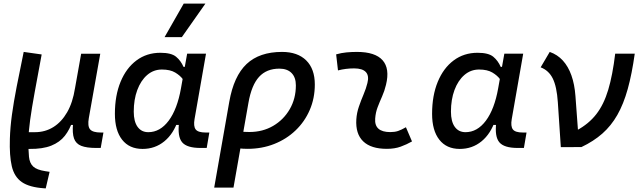

<svg xmlns="http://www.w3.org/2000/svg" viewBox="-20 -815 3556 1064"><path d="M233.4 229 225.6 228.5Q143.1 223.1 101.1 194.1Q59.1 165 45.4 106.4Q31.7 47.9 34.7 -45.9Q36.6 -108.9 46.1 -179Q55.7 -249 72.3 -334.2Q88.9 -419.4 111.3 -527.3L210.9 -513.2Q188.5 -392.1 172.1 -303.2Q155.8 -214.4 147 -150.1Q138.2 -85.9 137.2 -37.1Q137.2 18.6 140.6 53.7Q144 88.9 163.8 107.7Q183.6 126.5 232.4 133.8L254.9 137.2ZM142.6 10.3 115.2 9.8 122.6 -82.5H174.3Q230 -82.5 275.4 -110.6Q320.8 -138.7 352.1 -192.9Q383.3 -247.1 395.5 -325.7L386.7 -122.6H354.5L382.3 -146Q367.2 -98.1 339.4 -62.5Q311.5 -26.9 263.9 -7.8Q216.3 11.2 142.6 10.3ZM512.7 4.9Q460 4.9 430.2 -6.8Q400.4 -18.6 390.1 -47.9Q379.9 -77.1 384.8 -129.4L388.7 -183.6L379.4 -234.9L429.7 -517.1H535.6L472.2 -160.6Q464.4 -116.2 479 -98.4Q493.7 -80.6 539.1 -80.6H553.2L538.1 4.9Z M877 -429.7Q830.6 -429.7 795.4 -399.2Q760.3 -368.7 740.7 -315.9Q721.2 -263.2 721.2 -196.3Q721.2 -141.6 742.4 -112.1Q763.7 -82.5 801.8 -82.5Q867.2 -82.5 914.8 -146.2Q962.4 -210 982.9 -325.7L1017.1 -517.6H1121.6L1058.1 -154.8Q1051.3 -115.7 1064.2 -98.1Q1077.1 -80.6 1120.1 -80.6H1140.1L1125.5 4.9H1090.8Q1015.6 4.9 989.3 -26.6Q962.9 -58.1 972.2 -135.3L1000.5 -122.6H943.8L967.3 -150.9Q942.4 -74.2 890.9 -32Q839.4 10.3 770 10.3Q696.8 10.3 656.7 -40.8Q616.7 -91.8 616.7 -184.1Q616.7 -285.6 648.2 -361.8Q679.7 -438 736.3 -480.2Q793 -522.5 868.7 -522.5Q929.2 -522.5 955.6 -500.7Q981.9 -479 997.1 -444.3H1007.8L1016.1 -340.8Q1008.8 -354.5 993.7 -375.5Q978.5 -396.5 950.7 -413.1Q922.9 -429.7 877 -429.7ZM892.1 -609.4 998 -794.9H1118.2L987.8 -609.4Z M1543 -527.3Q1629.4 -527.3 1677 -480.2Q1724.6 -433.1 1724.6 -346.7Q1724.6 -270.5 1696.5 -205.6Q1668.5 -140.6 1617.9 -92.3Q1567.4 -43.9 1499.5 -17.1Q1431.6 9.8 1351.6 9.8Q1327.1 9.8 1303 7.1Q1278.8 4.4 1254.4 -0.5L1273.4 -95.7Q1300.3 -83.5 1362.3 -83.5Q1435.5 -83.5 1493.7 -117.4Q1551.8 -151.4 1585.7 -210Q1619.6 -268.6 1619.6 -341.8Q1619.6 -386.2 1595.7 -410.4Q1571.8 -434.6 1528.3 -434.6Q1457 -434.6 1415.5 -388.9Q1374 -343.3 1356.9 -246.1L1273.9 224.6H1167L1250.5 -250.5Q1275.4 -393.1 1346.4 -460.2Q1417.5 -527.3 1543 -527.3Z M2229.5 -109.9 2263.2 -31.2Q2233.4 -14.2 2200.2 -2.2Q2167 9.8 2124 9.8Q2035.6 9.8 1992.7 -31.7Q1949.7 -73.2 1954.6 -153.3Q1957 -189.9 1969 -224.6Q1981 -259.3 1994.9 -292Q2008.8 -324.7 2016.1 -355Q2026.4 -395 2007.6 -415.5Q1988.8 -436 1942.4 -436Q1896 -436 1853 -424.8L1842.8 -513.7Q1871.6 -522 1900.4 -524.7Q1929.2 -527.3 1958 -527.3Q2059.1 -527.3 2100.1 -481.2Q2141.1 -435.1 2119.1 -345.2Q2110.8 -310.5 2097.4 -280.5Q2084 -250.5 2072.8 -221.2Q2061.5 -191.9 2059.1 -157.7Q2053.7 -83 2143.1 -83Q2167.5 -83 2185.8 -89.1Q2204.1 -95.2 2229.5 -109.9Z M2634.8 -429.7Q2588.4 -429.7 2553.2 -399.2Q2518.1 -368.7 2498.5 -315.9Q2479 -263.2 2479 -196.3Q2479 -141.6 2500.2 -112.1Q2521.5 -82.5 2559.6 -82.5Q2625 -82.5 2672.6 -146.2Q2720.2 -210 2740.7 -325.7L2774.9 -517.6H2879.4L2815.9 -154.8Q2809.1 -115.7 2822 -98.1Q2835 -80.6 2877.9 -80.6H2897.9L2883.3 4.9H2848.6Q2773.4 4.9 2747.1 -26.6Q2720.7 -58.1 2730 -135.3L2758.3 -122.6H2701.7L2725.1 -150.9Q2700.2 -74.2 2648.7 -32Q2597.2 10.3 2527.8 10.3Q2454.6 10.3 2414.6 -40.8Q2374.5 -91.8 2374.5 -184.1Q2374.5 -285.6 2406 -361.8Q2437.5 -438 2494.1 -480.2Q2550.8 -522.5 2626.5 -522.5Q2687 -522.5 2713.4 -500.7Q2739.7 -479 2754.9 -444.3H2765.6L2773.9 -340.8Q2766.6 -354.5 2751.5 -375.5Q2736.3 -396.5 2708.5 -413.1Q2680.7 -429.7 2634.8 -429.7Z M3087.9 0.5 3071.3 -249Q3065.4 -335.4 3043.2 -380.1Q3021 -424.8 2976.1 -441.9L3026.4 -527.3Q3069.3 -512.2 3099.1 -479.5Q3128.9 -446.8 3146.5 -397.5Q3164.1 -348.1 3168.9 -283.2L3187 -38.6ZM3202.1 0 3087.9 0.5 3175.8 -92.3Q3242.7 -128.4 3284.4 -182.1Q3326.2 -235.8 3350.6 -317.4Q3375 -398.9 3389.2 -517.6H3497.6Q3481.9 -405.3 3458.7 -321.8Q3435.5 -238.3 3401.1 -178Q3366.7 -117.7 3317.9 -74.7Q3269 -31.7 3202.1 0Z"/></svg>

Font: Cascadia Mono NF
Style: Italic
Weight: 400
Italic angle: -10°
Monospace: yes
Designer: Aaron Bell
Foundry: Saja Typeworks
Version: Version 2404.023